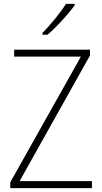

<svg xmlns="http://www.w3.org/2000/svg" viewBox="-20 -970 527 990"><path d="M454 0H33V-30L397 -678H53V-714H444V-684L81 -36H454ZM365 -943Q349 -920 325 -892.5Q301 -865 275 -838Q249 -811 225 -791H199V-800Q231 -833 265 -874.5Q299 -916 320 -950H365Z"/></svg>

Font: Noto Sans Arabic UI SmCn XLt
Style: Regular
Weight: 200
Width: 4
Designer: Monotype Design Team, Nadine Chahine and Nizar Qandah
Foundry: Monotype Imaging Inc.
Version: Version 2.010; ttfautohint (v1.8.4.7-5d5b)